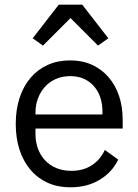

<svg xmlns="http://www.w3.org/2000/svg" viewBox="-20 -785 589 817"><path d="M279 12Q226 12 183.5 -7Q141 -26 110.5 -61.5Q80 -97 63.5 -146.5Q47 -196 47 -258Q47 -319 63.5 -369Q80 -419 110.5 -454.5Q141 -490 183.5 -509Q226 -528 279 -528Q331 -528 372 -509Q413 -490 442 -456.5Q471 -423 486.5 -377Q502 -331 502 -276V-238H131V-214Q131 -181 141.5 -152.5Q152 -124 171.5 -103Q191 -82 219.5 -70Q248 -58 284 -58Q333 -58 369.5 -81Q406 -104 426 -147L483 -106Q458 -53 405 -20.5Q352 12 279 12ZM279 -461Q246 -461 219 -449.5Q192 -438 172.5 -417Q153 -396 142 -367.5Q131 -339 131 -305V-298H416V-309Q416 -378 378.5 -419.5Q341 -461 279 -461ZM330 -765 441 -622 397 -591 280 -708 163 -591 119 -622 230 -765Z"/></svg>

Font: IBM Plex Sans Arabic
Style: Regular
Weight: 400
Designer: Mike Abbink, Paul van der Laan, Pieter van Rosmalen, Wael Morcos, Khajak Apelian
Foundry: Bold Monday
Version: Version 1.005